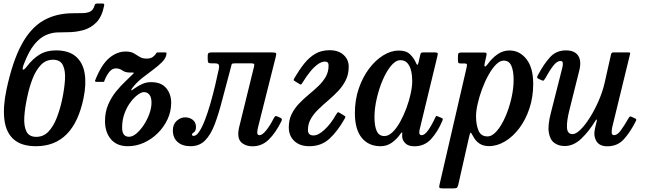

<svg xmlns="http://www.w3.org/2000/svg" viewBox="-20 -817 3657 1088"><path d="M569.5 -782.5Q557.5 -722 526 -690Q494.5 -658 451.8 -646.2Q409 -634.5 364 -634.5Q335.5 -634.5 303.5 -633.2Q271.5 -632 238.8 -617.5Q206 -603 174.5 -565Q143 -527 115 -453Q105.5 -429 109.8 -423.2Q114 -417.5 131.5 -439.5Q165 -483.5 203.8 -507.5Q242.5 -531.5 297 -531.5Q369 -531.5 409 -497.5Q449 -463.5 459.5 -402.8Q470 -342 453.5 -261.5Q397.5 11.5 184 11.5Q101 11.5 57.2 -27.8Q13.5 -67 4.8 -139.5Q-4 -212 17 -310.5Q51 -469 101.8 -563.5Q152.5 -658 224.8 -700Q297 -742 395 -742Q426 -742 450.8 -742.8Q475.5 -743.5 492 -752Q508.5 -760.5 515 -783.5Q518 -792 520.2 -794.5Q522.5 -797 532 -797H559.5Q568.5 -797 570 -794.2Q571.5 -791.5 569.5 -782.5ZM135 -270Q121 -207 117.8 -155.2Q114.5 -103.5 129.5 -72.5Q144.5 -41.5 185.5 -41.5Q226.5 -41.5 254.8 -71.5Q283 -101.5 301.5 -149.2Q320 -197 331.5 -250Q345 -313 348.2 -364.8Q351.5 -416.5 336.5 -447.5Q321.5 -478.5 280.5 -478.5Q239.5 -478.5 211.2 -448.5Q183 -418.5 164.5 -370.8Q146 -323 135 -270Z M519 -361Q554 -450 598 -487.5Q642 -525 692.5 -525Q721 -525 738.2 -515Q755.5 -505 771 -495Q786.5 -485 809.5 -485Q832 -485 843.8 -492.8Q855.5 -500.5 863 -511.5Q866 -516 867.2 -518Q868.5 -520 875.5 -520H914.5Q923 -520 923.5 -516.8Q924 -513.5 922.5 -505.5Q918 -484.5 897.2 -464Q876.5 -443.5 848 -422.2Q819.5 -401 790 -378.2Q760.5 -355.5 738.5 -329.5Q724.5 -313 723.5 -306.8Q722.5 -300.5 742.5 -316Q765.5 -332.5 788 -342Q810.5 -351.5 836.5 -351.5Q893.5 -351.5 921.8 -317.8Q950 -284 950 -234.5Q950 -186 929.8 -142Q909.5 -98 874.8 -63.2Q840 -28.5 796 -8.5Q752 11.5 704.5 11.5Q642 11.5 608.5 -28.2Q575 -68 575 -130.5Q575 -182 592.8 -223.5Q610.5 -265 637.2 -298Q664 -331 690.8 -356Q717.5 -381 735.5 -399.5Q741.5 -405.5 734.2 -405.8Q727 -406 714.5 -406Q690.5 -406 673.5 -417.8Q656.5 -429.5 637 -429.5Q616 -429.5 600.2 -410.5Q584.5 -391.5 573 -363Q571 -358 570.5 -355.5Q570 -353 564.5 -353H530Q515.5 -353 519 -361ZM672 -94Q672 -42 711 -42Q731.5 -42 753.5 -60.8Q775.5 -79.5 795 -109.2Q814.5 -139 826.5 -172.2Q838.5 -205.5 838.5 -235Q838.5 -265.5 826.8 -280.2Q815 -295 795.5 -295Q781.5 -295 761 -280.2Q740.5 -265.5 720 -238.5Q699.5 -211.5 685.8 -174.8Q672 -138 672 -94Z M959.5 -78.5Q959.5 -113 981.5 -132.5Q1003.5 -152 1029 -152Q1054.5 -152 1072.5 -137.8Q1090.5 -123.5 1090.5 -98Q1090.5 -75 1079.2 -67.8Q1068 -60.5 1068 -54.5Q1068 -47 1077.5 -47Q1093 -47 1109.2 -71.5Q1125.5 -96 1141.2 -136.8Q1157 -177.5 1171.5 -227.8Q1186 -278 1198.5 -330.2Q1211 -382.5 1220.5 -428.5Q1223.5 -445.5 1218.5 -451.8Q1213.5 -458 1198 -458H1180.5Q1164.5 -458 1160.8 -462.2Q1157 -466.5 1157 -483V-498.5Q1157 -514 1162.5 -517Q1168 -520 1182 -520H1520.5Q1541 -520 1544 -515.8Q1547 -511.5 1542.5 -494.5L1443 -99Q1441.5 -93.5 1439.5 -82.5Q1437.5 -71.5 1437.5 -67.5Q1437.5 -51 1450.5 -51Q1466.5 -51 1489 -79Q1511.5 -107 1531.5 -147.5Q1535.5 -155 1539.5 -158Q1543.5 -161 1552 -157L1568.5 -149.5Q1576 -146 1577 -142Q1578 -138 1574 -129Q1542.5 -65 1503.5 -26.5Q1464.5 12 1411 12Q1377 12 1353.5 -5Q1330 -22 1330 -59Q1330 -66 1331.5 -77Q1333 -88 1335 -95.5L1419.5 -439.5Q1422.5 -451 1419.5 -454.5Q1416.5 -458 1403.5 -458H1309.5Q1294 -458 1292.8 -452.8Q1291.5 -447.5 1287.5 -432Q1261 -335.5 1240.2 -254.2Q1219.5 -173 1197 -113.5Q1174.5 -54 1142.2 -21.2Q1110 11.5 1060 11.5Q1013 11.5 986.2 -12.5Q959.5 -36.5 959.5 -78.5Z M1725 -80.5Q1725 -49.5 1756.5 -49.5Q1784.5 -49.5 1820 -83Q1855.5 -116.5 1881.5 -163Q1887.5 -173.5 1891.5 -178.2Q1895.5 -183 1902.5 -178.5L1926.5 -164.5Q1933 -160.5 1936 -157.8Q1939 -155 1933.5 -145Q1892.5 -72.5 1846.5 -30.5Q1800.5 11.5 1733 11.5Q1678.5 11.5 1647.5 -18.2Q1616.5 -48 1616.5 -95Q1616.5 -138 1632.8 -170.8Q1649 -203.5 1674.8 -230.2Q1700.5 -257 1729.2 -280.8Q1758 -304.5 1783.8 -329Q1809.5 -353.5 1825.8 -381.8Q1842 -410 1842 -446Q1842 -468 1822 -468Q1801.5 -468 1779.8 -452Q1758 -436 1737.2 -410.2Q1716.5 -384.5 1699 -356Q1693 -346 1689 -341Q1685 -336 1678 -340.5L1655 -354.5Q1648.5 -358 1645.2 -361Q1642 -364 1648 -374Q1675 -420 1703.2 -455.8Q1731.5 -491.5 1766.2 -512Q1801 -532.5 1848.5 -532.5Q1897.5 -532.5 1926.8 -506Q1956 -479.5 1956 -439Q1956 -396 1939.2 -362.5Q1922.5 -329 1896.2 -301.2Q1870 -273.5 1840.5 -248.5Q1811 -223.5 1784.8 -198.2Q1758.5 -173 1741.8 -144.2Q1725 -115.5 1725 -80.5Z M2486.5 -132Q2460.5 -70.5 2423 -29.2Q2385.5 12 2328 12Q2294.5 12 2277.5 -4.5Q2260.5 -21 2259 -42.5Q2258.5 -49.5 2259 -53.5Q2259.5 -57.5 2259.5 -61Q2259.5 -73 2250.5 -60Q2229.5 -29.5 2201.2 -9Q2173 11.5 2136.5 11.5Q2068.5 11.5 2029.8 -36.2Q1991 -84 1991 -176Q1991 -251.5 2013.2 -316Q2035.5 -380.5 2071.8 -428.5Q2108 -476.5 2152 -503.5Q2196 -530.5 2239.5 -530.5Q2283 -530.5 2304.5 -508.5Q2326 -486.5 2335.5 -464.5Q2341 -450.5 2344.8 -449.8Q2348.5 -449 2352 -464.5L2361.5 -506.5Q2363 -513.5 2366 -516.8Q2369 -520 2378 -520H2441.5Q2457 -520 2459.5 -516.2Q2462 -512.5 2459 -500.5L2358.5 -85Q2356 -75 2356 -65.5Q2356 -51 2369.5 -51Q2386.5 -51 2406.5 -79.2Q2426.5 -107.5 2445.5 -149Q2449 -156.5 2450.8 -158.8Q2452.5 -161 2461 -157.5L2480.5 -149.5Q2488 -146.5 2489 -143.5Q2490 -140.5 2486.5 -132ZM2316 -357Q2316 -388 2309.8 -415.2Q2303.5 -442.5 2288.8 -459.2Q2274 -476 2249 -476Q2222.5 -476 2196.5 -445Q2170.5 -414 2149.2 -364.8Q2128 -315.5 2115 -259.2Q2102 -203 2102 -153Q2102 -103 2114.8 -74.5Q2127.5 -46 2158.5 -46Q2181.5 -46 2204.5 -68.2Q2227.5 -90.5 2247.5 -126.5Q2267.5 -162.5 2283 -204.2Q2298.5 -246 2307.2 -286.5Q2316 -327 2316 -357Z M2598 -519.5H2716Q2733.5 -519.5 2736.2 -516.2Q2739 -513 2735.5 -497.5L2728 -465.5Q2723 -445.5 2726.8 -440.8Q2730.5 -436 2745 -455.5Q2769.5 -489 2800.2 -510Q2831 -531 2866.5 -531Q2924.5 -531 2963 -482.2Q3001.5 -433.5 3001.5 -342Q3001.5 -266.5 2980 -202.2Q2958.5 -138 2922.5 -90.2Q2886.5 -42.5 2841.8 -15.8Q2797 11 2751 11Q2718.5 11 2696.5 -3.8Q2674.5 -18.5 2661.5 -44Q2650.5 -65 2647 -65.2Q2643.5 -65.5 2638 -40.5L2577.5 227Q2575 239.5 2570.8 245Q2566.5 250.5 2551.5 250.5H2487.5Q2472 250.5 2469.8 246Q2467.5 241.5 2470.5 230L2623.5 -432Q2626.5 -445.5 2626 -451.5Q2625.5 -457.5 2610.5 -457.5H2589.5Q2579 -457.5 2577 -461.8Q2575 -466 2575 -478.5V-499Q2575 -513.5 2579.8 -516.5Q2584.5 -519.5 2598 -519.5ZM2677.5 -158Q2677.5 -111.5 2691.2 -77.8Q2705 -44 2742.5 -44Q2769 -44 2795.2 -74.5Q2821.5 -105 2843 -153.8Q2864.5 -202.5 2877.5 -258.2Q2890.5 -314 2890.5 -364.5Q2890.5 -414.5 2877.8 -444Q2865 -473.5 2834 -473.5Q2812.5 -473.5 2790.2 -450.8Q2768 -428 2747.8 -391.5Q2727.5 -355 2711.8 -312.5Q2696 -270 2686.8 -229.2Q2677.5 -188.5 2677.5 -158Z M3027 -389Q3062.5 -456 3097.8 -493.8Q3133 -531.5 3187 -531.5Q3237 -531.5 3256.8 -500.8Q3276.5 -470 3262 -415L3206.5 -193Q3191 -132 3192.8 -94.5Q3194.5 -57 3224.5 -57Q3244 -57 3270.2 -83Q3296.5 -109 3323.2 -151.8Q3350 -194.5 3372.2 -245.5Q3394.5 -296.5 3406 -346.5L3442.5 -509Q3444 -515 3446.8 -517.5Q3449.5 -520 3457 -520H3538.5Q3548 -520 3550 -518.5Q3552 -517 3550 -509.5L3449.5 -97Q3446 -82 3446.2 -66.5Q3446.5 -51 3460 -51Q3478 -51 3498 -78.2Q3518 -105.5 3540.5 -145Q3545.5 -153.5 3548.8 -156Q3552 -158.5 3559.5 -155L3575.5 -147.5Q3583.5 -144 3585.2 -140.8Q3587 -137.5 3582 -128.5Q3549.5 -65 3513.8 -26.5Q3478 12 3421.5 12Q3377 12 3359.5 -17.5Q3342 -47 3351.5 -89L3361 -128Q3363.5 -139 3361 -139.8Q3358.5 -140.5 3354.5 -133.5Q3317.5 -72.5 3273.8 -31Q3230 10.5 3180 10.5Q3146 10.5 3121.5 -7Q3097 -24.5 3090 -65.8Q3083 -107 3102 -179L3162.5 -417.5Q3164.5 -425.5 3167.5 -438.2Q3170.5 -451 3169 -461.2Q3167.5 -471.5 3156 -471.5Q3136 -471.5 3114.8 -444Q3093.5 -416.5 3069.5 -372.5Q3065 -365 3061.5 -361.5Q3058 -358 3050 -362L3032.5 -370Q3024.5 -374 3023.8 -377.5Q3023 -381 3027 -389Z"/></svg>

Font: Besley* Narrow Medium
Style: Italic
Weight: 500
Width: 4
Italic angle: -13°
Designer: Owen Earl
Foundry: indestructible type*
Version: Version 3.000; ttfautohint (v1.8.3)